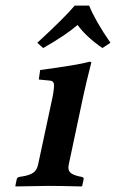

<svg xmlns="http://www.w3.org/2000/svg" viewBox="-20 -669 417 691"><path d="M300.8 -648.9Q322.8 -594.2 377.4 -515.1L348.6 -496.1Q290.5 -536.1 259.3 -579.1Q213.9 -540.5 135.3 -496.1L114.3 -515.1Q210 -603 249 -648.9ZM279.3 -321.3 227.5 -77.1Q223.1 -57.6 232.7 -48.3Q242.2 -39.1 265.1 -34.2L274.9 -32.2Q282.7 -30.3 280.8 -22.9L275.9 0L273.4 2Q192.9 0 153.8 0L36.6 2L35.2 0L40 -22.9Q41.5 -30.8 48.8 -32.2L61 -34.2Q86.4 -38.1 99.9 -47.6Q113.3 -57.1 117.2 -77.1L169.4 -320.8Q176.3 -358.4 173.8 -368.2Q171.4 -377.9 159.7 -378.9L119.6 -382.8L124.5 -417Q262.7 -435.5 302.2 -446.8Q309.1 -446.8 308.6 -443.8Q290 -371.1 279.3 -321.3Z"/></svg>

Font: Linux Libertine Slanted
Style: Semibold Slanted
Weight: 600
Designer: Philipp H. Poll
Foundry: Philipp H. Poll
Version: Version 5.1.1